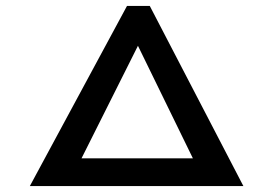

<svg xmlns="http://www.w3.org/2000/svg" viewBox="-20 -630 926 650"><path d="M81 0 410 -610H487L804 0ZM256 -94H633L447 -475Z"/></svg>

Font: BioRhyme SemiExpanded SemiBold
Style: Regular
Weight: 600
Width: 6
Designer: Aoife Mooney
Foundry: Aoife Mooney Type
Version: Version 1.600;gftools[0.9.33]